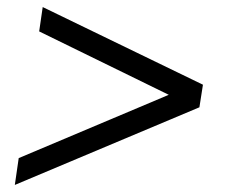

<svg xmlns="http://www.w3.org/2000/svg" viewBox="-20 -557 640 544"><path d="M22 -33 33 -109 462 -290 461 -287 91 -468 101 -537 555 -317 545 -253Z"/></svg>

Font: Nunito Sans 7pt
Style: Italic
Weight: 400
Italic angle: -9°
Designer: Vernon Adams
Foundry: Vernon Adams
Version: Version 3.101;gftools[0.9.27]